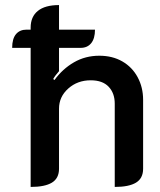

<svg xmlns="http://www.w3.org/2000/svg" viewBox="-20 -729 630 758"><path d="M545 -335V-63Q545 -25 517 -8Q489 9 433 9V-320Q433 -361 409 -386.5Q385 -412 338 -412Q286 -412 249.5 -379.5Q213 -347 213 -300V-63Q213 -25 185 -8Q157 9 101 9V-540H28Q28 -576 43 -594Q58 -612 85 -612H101V-620Q101 -663 129.5 -686Q158 -709 213 -709V-612H355Q355 -577 340 -558.5Q325 -540 298 -540H213V-448Q197 -430 190 -417L195 -413Q227 -457 272 -483Q317 -509 372 -509Q424 -509 463 -486.5Q502 -464 523.5 -424Q545 -384 545 -335Z"/></svg>

Font: K2D SemiBold
Style: Regular
Weight: 600
Designer: Katatrad Aksorn Co.,Ltd.
Foundry: Cadson Demak Co.,Ltd.
Version: Version 1.000; ttfautohint (v1.6)